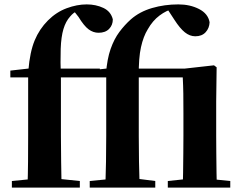

<svg xmlns="http://www.w3.org/2000/svg" viewBox="-20 -853 1098 873"><path d="M34 0V-30L146 -41H236L343 -30V0ZM105 0Q107 -59 107.5 -118.5Q108 -178 108 -236V-501H27V-532L160 -547L108 -519L109 -533Q116 -617 137.5 -669Q159 -721 198 -760Q236 -798 283 -815.5Q330 -833 374 -833Q416 -833 450 -817Q484 -801 493 -765Q493 -739 476 -721.5Q459 -704 428 -704Q404 -704 383 -719.5Q362 -735 337 -776L315 -804V-820H364V-812Q347 -809 330.5 -802.5Q314 -796 299 -778Q279 -756 268.5 -721Q258 -686 256 -631Q254 -576 257 -493V-236Q257 -178 258 -118.5Q259 -59 260 0ZM183 -501V-541H434V-501ZM388 0V-30L501 -41H599L686 -30V0ZM459 0Q461 -59 462 -118.5Q463 -178 463 -236V-501H382V-532L514 -547L462 -519Q467 -585 483 -630.5Q499 -676 523 -708Q547 -740 575 -765Q615 -800 671.5 -816.5Q728 -833 791 -833Q844 -833 885 -812Q926 -791 933 -752Q932 -725 915 -706.5Q898 -688 868 -688Q843 -688 820.5 -706Q798 -724 773 -763L739 -815V-821H768V-813Q737 -806 705.5 -782.5Q674 -759 652 -720Q632 -688 621 -638.5Q610 -589 611 -508V-236Q611 -178 612 -118.5Q613 -59 615 0ZM743 0V-30L848 -41H918L1027 -30V0ZM811 0Q812 -26 812.5 -68Q813 -110 813.5 -156Q814 -202 814 -236V-339Q814 -392 813.5 -427.5Q813 -463 811 -501H538V-541H819L953 -556L965 -547L963 -391V-236Q963 -202 963.5 -156Q964 -110 964.5 -68Q965 -26 966 0Z"/></svg>

Font: Noto Serif JP ExtraBold
Style: Regular
Weight: 800
Designer: Ryoko NISHIZUKA 西塚涼子 (kana & ideographs); Frank Grießhammer (Latin, Greek & Cyrillic); Wenlong ZHANG 张文龙 (bopomofo); San
Foundry: Adobe
Version: Version 2.003-H1;hotconv 1.1.1;makeotfexe 2.6.0